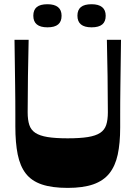

<svg xmlns="http://www.w3.org/2000/svg" viewBox="-20 -891 650 921"><path d="M304.7 10.3Q229.7 10.3 180.5 -6.3Q131.3 -23 103.8 -58.5Q76.3 -94 64.9 -150.2Q53.6 -206.4 53.6 -284.5Q53.6 -314.6 53.6 -343.9Q53.6 -373.2 53.4 -406.4Q53.3 -439.5 52.6 -480.9Q51.9 -522.3 51.3 -576Q50.6 -629.6 49.6 -700H117.4Q115.4 -613.1 114.1 -526.4Q112.7 -439.8 112.7 -352.6Q112.7 -315.6 120.7 -291.5Q128.7 -267.4 149.7 -253.6Q170.7 -239.8 208.2 -233.6Q245.7 -227.5 304.7 -227.5Q363.8 -227.5 401.6 -233.6Q439.5 -239.8 460.4 -253.6Q481.4 -267.4 489.4 -291.5Q497.4 -315.6 497.4 -352.6Q497.4 -439.8 496 -526.4Q494.7 -613.1 492.7 -700H560.5Q559.5 -628.9 558.8 -574.6Q558.2 -520.3 557.5 -478.5Q556.8 -436.8 556.7 -403Q556.5 -369.2 556.5 -339.6Q556.5 -309.9 556.5 -279.2Q556.5 -204.1 544.7 -149.3Q532.8 -94.6 504.6 -59.3Q476.4 -24 427.6 -6.8Q378.7 10.3 304.7 10.3ZM207.6 -759.9Q139.8 -759.9 139.8 -815.6Q139.8 -843.4 156.3 -857Q172.9 -870.7 207.6 -870.7Q241 -870.7 258.2 -856.9Q275.4 -843 275.4 -815.3Q275.4 -787.6 258.9 -773.8Q242.4 -759.9 207.6 -759.9ZM419.2 -759.9Q351.4 -759.9 351.4 -815.6Q351.4 -843.4 367.9 -857Q384.5 -870.7 419.2 -870.7Q452.6 -870.7 469.8 -856.9Q487 -843 487 -815.3Q487 -787.6 470.5 -773.8Q454 -759.9 419.2 -759.9Z"/></svg>

Font: Ojuju ExtraLight
Style: Regular
Weight: 200
Designer: Chisaokwu Joboson, Mirko Velimirovic
Foundry: Udi Foundry
Version: Version 1.000